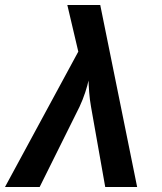

<svg xmlns="http://www.w3.org/2000/svg" viewBox="-28 -750 648 770"><path d="M-8 0H131L291 -322C309 -360 322 -403 327 -427C328 -403 330 -359 337 -322L394 0H522L374 -730H242L286 -543Z"/></svg>

Font: JetBrains Mono
Style: Bold Italic
Weight: 558
Italic angle: -9°
Monospace: yes
Designer: Philipp Nurullin, Konstantin Bulenkov
Foundry: JetBrains
Version: Version 2.305